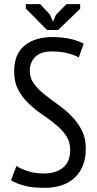

<svg xmlns="http://www.w3.org/2000/svg" viewBox="-20 -890 468 922"><path d="M59 -93Q78 -80 112.5 -68.5Q147 -57 191 -57Q247 -57 282 -84.5Q317 -112 317 -171Q317 -210 297 -239Q277 -268 247 -292.5Q217 -317 182.5 -340.5Q148 -364 118 -392.5Q88 -421 68 -458Q48 -495 48 -547Q48 -631 98.5 -671.5Q149 -712 230 -712Q280 -712 319 -703Q358 -694 382 -680L358 -614Q340 -625 306.5 -634Q273 -643 229 -643Q175 -643 149 -616.5Q123 -590 123 -550Q123 -515 143 -488Q163 -461 193 -437Q223 -413 257.5 -388.5Q292 -364 322 -334Q352 -304 372 -266Q392 -228 392 -176Q392 -88 340 -38Q288 12 193 12Q133 12 94.5 1Q56 -10 33 -24ZM259 -746H206L104 -849V-870H173L220 -820L234 -786L249 -819L299 -870H365V-848Z"/></svg>

Font: PT Sans Narrow
Style: Regular
Weight: 400
Width: 3
Designer: A.Korolkova, O.Umpeleva, V.Yefimov
Foundry: ParaType Ltd
Version: Version 2.003W OFL